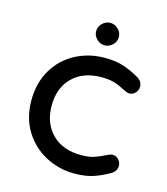

<svg xmlns="http://www.w3.org/2000/svg" viewBox="-103 -771 726 834"><g transform="rotate(15 260.5 -354.5)"><path d="M291 -590Q271 -590 255.5 -605Q240 -620 240 -640Q240 -661 255.5 -676Q271 -691 291 -691Q311 -691 326.5 -676Q342 -661 342 -640Q342 -620 326.5 -605Q311 -590 291 -590ZM308 -18Q239 -18 178 -50Q118 -82 82 -140.5Q46 -199 46 -278Q46 -357 82 -417Q117 -475 176.5 -506.5Q236 -538 308 -538Q360 -538 397.5 -524.5Q435 -511 468 -491Q487 -477 487 -456Q487 -441 476 -428.5Q465 -416 449 -416Q443 -416 438 -418Q433 -420 428 -422Q396 -439 373 -446Q350 -453 315 -453Q233 -453 185 -405.5Q137 -358 137 -278Q137 -199 185 -151Q233 -103 315 -103Q350 -103 373 -110.5Q396 -118 428 -134Q433 -136 438 -138Q443 -140 449 -140Q465 -140 476 -127.5Q487 -115 487 -100Q487 -79 468 -65Q435 -45 397.5 -31.5Q360 -18 308 -18Z"/></g></svg>

Font: Huninn
Style: Regular
Weight: 400
Designer: justfont
Foundry: justfont
Version: Version 1.003